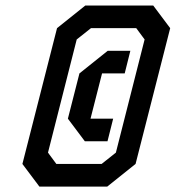

<svg xmlns="http://www.w3.org/2000/svg" viewBox="-20 -687 647 707"><path d="M313.3 -250H396.7L375.8 -166.7H292.5L230 -250L272.5 -416.7L376.7 -500H460L439.2 -416.7H355.8ZM187.5 -83.3H354.2L406.7 -125L512.5 -541.7L481.7 -583.3H315L262.5 -541.7L156.7 -125ZM125 0 62.5 -83.3 190 -583.3 294.2 -666.7H544.2L606.7 -583.3L479.2 -83.3L375 0Z"/></svg>

Font: Yulong
Style: Italic
Weight: 400
Italic angle: -14.25°
Designer: GGBotNet
Foundry: f0n7.com
Version: 1.00